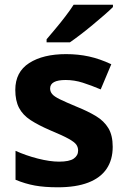

<svg xmlns="http://www.w3.org/2000/svg" viewBox="-20 -852 537 816"><path d="M459 -228Q459 -173 433 -134.5Q407 -96 355 -76Q303 -56 226 -56Q169 -56 128 -63.5Q87 -71 46 -88V-211Q90 -191 141 -178Q192 -165 231 -165Q275 -165 293.5 -178Q312 -191 312 -212Q312 -226 304.5 -237Q297 -248 272 -262Q247 -276 194 -298Q143 -320 110 -341.5Q77 -363 61 -393.5Q45 -424 45 -470Q45 -546 104 -584Q163 -622 261 -622Q312 -622 358 -612Q404 -602 453 -579L408 -472Q368 -489 332 -500.5Q296 -512 259 -512Q226 -512 209.5 -503Q193 -494 193 -476Q193 -463 201.5 -452.5Q210 -442 234.5 -430Q259 -418 307 -398Q354 -379 388 -358.5Q422 -338 440.5 -307.5Q459 -277 459 -228ZM460 -822Q446 -808 423 -788Q400 -768 373.5 -746Q347 -724 321.5 -704.5Q296 -685 277 -672H178V-685Q194 -704 215.5 -729.5Q237 -755 258 -782.5Q279 -810 293 -832H460Z"/></svg>

Font: Noto Sans Malayalam UI
Style: Regular
Weight: 400
Designer: Jelle Bosma - Monotype Design Team
Foundry: Monotype Imaging Inc.
Version: Version 2.104